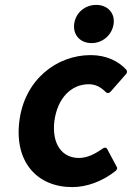

<svg xmlns="http://www.w3.org/2000/svg" viewBox="-20 -740 539 784"><path d="M59 -245C38 -76 134 24 275 24C334 24 398 1 452 -42C457 -46 460 -53 457 -58L418 -131C413 -140 405 -137 400 -134C371 -113 338 -95 302 -95C234 -95 191 -151 202 -245C214 -339 271 -396 342 -396C369 -396 390 -386 412 -364C419 -357 427 -361 431 -365L495 -438C499 -442 500 -450 496 -455C465 -489 416 -515 350 -515C213 -515 80 -416 59 -245ZM354 -564C399 -564 438 -597 444 -643C450 -688 418 -720 373 -720C327 -720 289 -688 283 -643C277 -597 308 -564 354 -564Z"/></svg>

Font: Falling Sky
Style: BdObl
Weight: 700
Designer: Paul D. Hunt
Foundry: Adobe Systems Incorporated
Version: Version 1.02